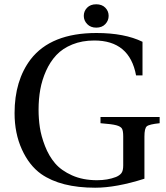

<svg xmlns="http://www.w3.org/2000/svg" viewBox="-20 -861 774 896"><path d="M429 -732Q403 -732 387 -748.5Q371 -765 371 -787Q371 -809 386.5 -825Q402 -841 429 -841Q456 -841 471.5 -825Q487 -809 487 -787Q487 -765 471.5 -748.5Q456 -732 429 -732ZM48 -333Q48 -485 123 -584Q218 -707 430 -707Q561 -707 645 -666V-509H615Q585 -672 420 -672Q363 -672 317.5 -653.5Q272 -635 243 -604Q214 -573 195 -530.5Q176 -488 168 -443.5Q160 -399 160 -349Q160 -307 166 -266.5Q172 -226 190 -179.5Q208 -133 237 -99Q266 -65 316.5 -42.5Q367 -20 433 -20Q482 -20 521 -35Q538 -42 546.5 -53Q555 -64 555 -89V-224Q555 -251 549 -261Q543 -271 522.5 -276.5Q502 -282 449 -286V-315H725V-286Q676 -281 665 -271.5Q654 -262 654 -224V-27Q522 15 424 15Q264 15 172 -49Q116 -89 82 -164Q48 -239 48 -333Z"/></svg>

Font: Linguistics Pro
Style: Regular
Weight: 400
Designer: Stefan Peev, Context Ltd
Foundry: Stefan Peev, Context Ltd
Version: Version 001.000